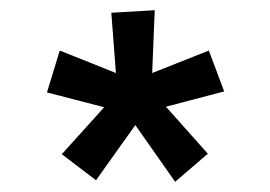

<svg xmlns="http://www.w3.org/2000/svg" viewBox="-20 -781 529 376"><path d="M101 -479 184 -571 72 -600 97 -682 207 -638 198 -756 283 -761 278 -638 389 -682 419 -602 305 -572 387 -480 323 -425 245 -536 168 -428Z"/></svg>

Font: Andada Pro ExtraBold
Style: Regular
Weight: 800
Designer: Carolina Giovagnoli
Foundry: Huerta Tipografica
Version: Version 3.005; ttfautohint (v1.8.4)